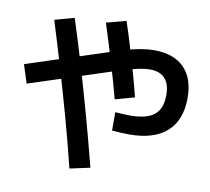

<svg xmlns="http://www.w3.org/2000/svg" viewBox="-92 -906 1183 1084"><g transform="rotate(10 500.0 -364.5)"><path d="M672 -174Q650 -174 625 -175.5Q600 -177 574 -179V-284Q596 -283 618 -281.5Q640 -280 657 -280Q754 -280 797.5 -315.5Q841 -351 841 -428Q841 -556 724 -556Q704 -556 678 -551.5Q652 -547 613.5 -536.5Q575 -526 516 -507L53 -356L19 -462L483 -613Q540 -633 584 -644.5Q628 -656 663 -661.5Q698 -667 730 -667Q842 -667 902 -607Q962 -547 962 -434Q962 -306 888 -240Q814 -174 672 -174ZM374 74Q340 -65 301.5 -204Q263 -343 223 -478Q183 -613 144 -738L256 -769Q297 -642 337 -506.5Q377 -371 415.5 -231.5Q454 -92 490 49ZM558 -355Q537 -436 505.5 -542Q474 -648 434 -773L547 -803Q569 -738 590.5 -666Q612 -594 632.5 -522.5Q653 -451 669 -386Z"/></g></svg>

Font: M PLUS 1 Code SemiBold
Style: Regular
Weight: 600
Designer: Coji Morishita
Foundry: UNDERFOREST DESIGN
Version: Version 1.005